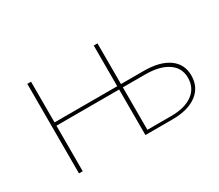

<svg xmlns="http://www.w3.org/2000/svg" viewBox="-82 -582 863 756"><g transform="rotate(-30 349.0 -203.5)"><path d="M516 -222Q588 -222 628.5 -193.5Q669 -165 669 -113Q669 -60 629 -30Q589 0 518 0H395V-207H110V0H93V-407H110V-222H395V-407H412V-222ZM520 -14Q583 -14 618 -40Q653 -66 653 -112Q653 -157 616 -182Q579 -207 514 -207H412V-14Z"/></g></svg>

Font: EauTestText Thin
Style: Italic
Weight: 250
Italic angle: -12°
Designer: Christian Thalmann (Catharsis Fonts)
Version: Version 0.001;PS 000.001;hotconv 1.0.88;makeotf.lib2.5.64775